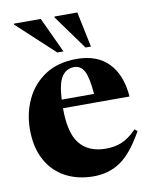

<svg xmlns="http://www.w3.org/2000/svg" viewBox="-84 -795 694 871"><g transform="rotate(-10 263.0 -359.5)"><path d="M292 -525Q387 -525 439.5 -470Q492 -415 499.5 -315.5H193Q193 -200 234 -150.5Q275 -101 354.5 -101Q395 -101 428.5 -115.2Q462 -129.5 496 -165L508 -154.5Q455.5 -60.5 401.8 -23.8Q348 13 278 13Q203.5 13 147.2 -17.5Q91 -48 59.8 -106Q28.5 -164 28.5 -245.5Q28.5 -320.5 58.5 -384.2Q88.5 -448 147.2 -486.5Q206 -525 292 -525ZM275 -490.5Q239.5 -490.5 218.8 -461Q198 -431.5 194 -355H343Q337 -432 321 -461.2Q305 -490.5 275 -490.5ZM240 -569H211.5L40.5 -727.5V-732H164ZM366.5 -569H341.5L227 -727.5V-732H332.5Z"/></g></svg>

Font: Newsreader Display
Style: Bold
Weight: 700
Designer: Hugues Gentile
Foundry: Production Type
Version: Version 1.001